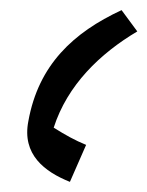

<svg xmlns="http://www.w3.org/2000/svg" viewBox="-20 -690 291 379"><path d="M220 -670C125 -626 56 -562 36 -451C23 -385 68 -351 118 -331L150 -404C128 -413 110 -423 86 -438C113 -522 177 -584 251 -628Z"/></svg>

Font: Noto Sans Arabic Cond Med
Style: Regular
Weight: 500
Width: 3
Designer: Monotype Design Team, Nadine Chahine, Nizar Qandah and Khaled Hosny
Foundry: Monotype Imaging Inc.
Version: Version 2.012